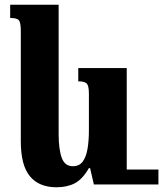

<svg xmlns="http://www.w3.org/2000/svg" viewBox="-20 -780 690 812"><path d="M219 12Q145 12 106.5 -34.5Q68 -81 68 -182V-648Q68 -683 60.5 -693.5Q53 -704 23 -704V-760H228V-213Q228 -149 241 -113Q254 -77 288 -77Q316 -77 330.5 -97.5Q345 -118 350.5 -152.5Q356 -187 356 -229V-384Q356 -416 347.5 -426Q339 -436 311 -436V-492H516V-63H650V0H377L361 -69H356Q329 -22 296.5 -5Q264 12 219 12Z"/></svg>

Font: Noto Serif Armenian SemiCondensed ExtraBold
Style: Regular
Weight: 800
Width: 4
Designer: Monotype Design Team
Foundry: Monotype Imaging Inc.
Version: Version 2.008; ttfautohint (v1.8.4.7-5d5b)